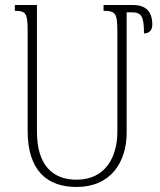

<svg xmlns="http://www.w3.org/2000/svg" viewBox="-20 -734 636 764"><path d="M392 -714V-691C441 -691 447 -680 447 -606V-209C447 -113 402 -19 285 -19C188 -19 127 -78 127 -211V-714H39V-691C85 -691 90 -680 90 -607V-214C90 -54 168 10 285 10C420 10 484 -88 484 -206V-685H504C543 -685 553 -669 553 -601C574 -601 586 -614 586 -636C586 -687 561 -714 510 -714Z"/></svg>

Font: Noto Serif Armenian Condensed ExtraLight
Style: Regular
Weight: 200
Width: 3
Designer: Monotype Design Team
Foundry: Monotype Imaging Inc.
Version: Version 2.008